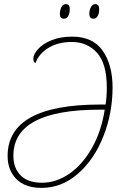

<svg xmlns="http://www.w3.org/2000/svg" viewBox="-20 -903 595 933"><path d="M17 -145Q17 -395 467 -395H493Q499 -432 499 -477Q499 -594 451.5 -646.5Q404 -699 329 -699Q262 -699 215.5 -670.5Q169 -642 152 -596Q142 -603 142 -618Q142 -639 165 -664.5Q188 -690 230.5 -707.5Q273 -725 330 -725Q432 -725 479.5 -656Q527 -587 527 -478Q527 -354 482.5 -241Q438 -128 359 -59Q280 10 182 10Q102 10 59.5 -33Q17 -76 17 -145ZM489 -370H464Q45 -370 45 -146Q45 -86 80.5 -50.5Q116 -15 184 -15Q253 -15 316.5 -58.5Q380 -102 426 -182.5Q472 -263 489 -370ZM271 -836Q271 -854 278.5 -868.5Q286 -883 300 -883Q319 -883 319 -859Q319 -838 311.5 -825Q304 -812 291 -812Q281 -812 276 -817.5Q271 -823 271 -836ZM414 -836Q414 -854 422 -868.5Q430 -883 443 -883Q462 -883 462 -859Q462 -838 454.5 -825Q447 -812 434 -812Q414 -812 414 -836Z"/></svg>

Font: Noto Serif NarrowThin
Style: Italic
Weight: 250
Width: 4
Italic angle: -12°
Designer: Monotype Design Team
Foundry: Monotype Imaging Inc.
Version: Version 1.001